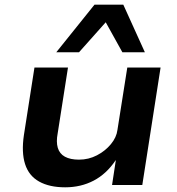

<svg xmlns="http://www.w3.org/2000/svg" viewBox="-20 -789 757 819"><path d="M258 10Q191 10 147 -14.5Q103 -39 87 -89Q71 -139 82 -213L127 -501H270L226 -220Q219 -184 226.5 -158.5Q234 -133 257 -120.5Q280 -108 317 -108Q358 -108 393.5 -126.5Q429 -145 453 -174Q477 -203 481 -235L523 -501H665L587 0H458L474 -105H473Q434 -47 379.5 -18.5Q325 10 258 10ZM220 -566 383 -769H506L598 -566H502L431 -694L317 -566Z"/></svg>

Font: Nunito Sans 7pt SemiExpanded
Style: Bold Italic
Weight: 700
Width: 6
Italic angle: -9°
Designer: Vernon Adams
Foundry: Vernon Adams
Version: Version 3.101;gftools[0.9.27]